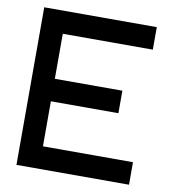

<svg xmlns="http://www.w3.org/2000/svg" viewBox="-79 -770 759 840"><g transform="rotate(10 300.0 -350.0)"><path d="M550 0V-100H150V-300H450V-400H150V-600H550V-700H50V0Z"/></g></svg>

Font: Matrix Sans Video
Style: Regular
Weight: 400
Designer: Brad Neil
Version: Version 1.100